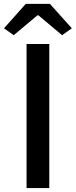

<svg xmlns="http://www.w3.org/2000/svg" viewBox="-39 -961 387 981"><path d="M96.7 0V-736.3H212.9V0ZM-18.6 -816.4 92.8 -941.4H215.8L328.1 -816.4L278.3 -781.2L157.2 -882.8H152.3L31.2 -781.2Z"/></svg>

Font: Gen Shin Gothic Medium
Style: Regular
Weight: 500
Designer: [Source Han Sans]
Ryoko NISHIZUKA  (kana & ideographs); Paul D. Hunt (Latin, Greek & Cyrillic); Wenlong ZHANG  (bopomofo
Version: Version 1.002.20150607